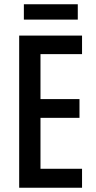

<svg xmlns="http://www.w3.org/2000/svg" viewBox="-20 -881 449 901"><path d="M365 0H70V-714H365V-627H170V-416H353V-328H170V-89H365ZM345 -861V-789H92V-861Z"/></svg>

Font: Noto Sans Lao UI ExtCond Med
Style: Regular
Weight: 500
Width: 2
Designer: Monotype Design Team
Foundry: Monotype Imaging Inc.
Version: Version 2.000; ttfautohint (v1.8.4.7-5d5b)